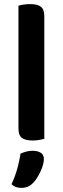

<svg xmlns="http://www.w3.org/2000/svg" viewBox="-20 -678 306 936"><path d="M196 -1Q188 1 172.5 4Q157 7 139 7Q103 7 86.5 -6Q70 -19 70 -52V-650Q78 -653 93.5 -655.5Q109 -658 127 -658Q163 -658 179.5 -645Q196 -632 196 -599ZM143 212Q130 226 115.5 232Q101 238 84 238Q54 238 36 220Q54 182 64.5 143.5Q75 105 80 71Q93 65 108 61Q123 57 139 57Q163 57 178.5 66.5Q194 76 194 98Q194 110 189.5 126Q185 142 177.5 158Q170 174 161 188.5Q152 203 143 212Z"/></svg>

Font: Baloo Da 2 SemiBold
Style: Regular
Weight: 600
Designer: Noopur Datye, Sulekha Rajkumar and Ek Type
Foundry: Ek Type
Version: Version 1.640;hotconv 1.0.111;makeotfexe 2.5.65597; ttfautoh